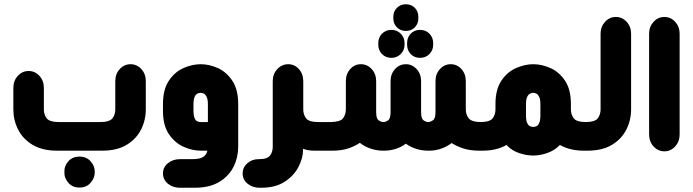

<svg xmlns="http://www.w3.org/2000/svg" viewBox="-20 -711 3269 906"><path d="M462 0H249Q180 0 134 -27.5Q88 -55 65.5 -99.5Q43 -144 43 -195V-296Q43 -330 64 -353Q85 -376 115 -376Q145 -376 166 -353Q187 -330 187 -296V-195Q187 -170 200.5 -152.5Q214 -135 260 -135H451Q497 -135 510.5 -152.5Q524 -170 524 -195V-328Q524 -362 545 -385Q566 -408 596 -408Q626 -408 647 -385Q668 -362 668 -328V-195Q668 -144 645.5 -99.5Q623 -55 577.5 -27.5Q532 0 462 0ZM355 174Q322 174 302.5 151.5Q283 129 284 104V98Q283 72 302.5 50Q322 28 355 28Q388 28 407.5 50Q427 72 427 98V104Q427 129 407.5 151.5Q388 174 355 174Z M959 0H927Q887 0 846 -18.5Q805 -37 777 -78Q749 -119 749 -188V-220Q749 -289 777 -330.5Q805 -372 846 -390Q887 -408 927 -408Q967 -408 1007.5 -390Q1048 -372 1076 -330.5Q1104 -289 1104 -220V-19Q1104 32 1082 76Q1060 120 1014.5 147.5Q969 175 898 175H829Q796 175 772.5 156Q749 137 749 107Q749 78 772.5 59Q796 40 829 40H887Q905 40 917.5 37.5Q930 35 938 30Q946 25 951 18Q956 11 958 2ZM961 -135V-218Q961 -241 955.5 -253Q950 -265 942.5 -269Q935 -273 927 -273Q919 -273 911 -269Q903 -265 898 -253Q893 -241 893 -218V-190Q893 -166 898 -154Q903 -142 911 -138.5Q919 -135 927 -135Z M1488 0H1467Q1450 0 1436.5 -2Q1423 -4 1410 -9V-4Q1410 35 1388.5 76.5Q1367 118 1323.5 146.5Q1280 175 1212 175H1205Q1172 175 1148.5 156Q1125 137 1125 107Q1125 79 1147 59.5Q1169 40 1200 40H1203Q1223 40 1235.5 35.5Q1248 31 1254.5 22.5Q1261 14 1264 3.5Q1267 -7 1267 -19V-328Q1267 -362 1288.5 -385Q1310 -408 1340 -408Q1370 -408 1390.5 -385Q1411 -362 1411 -328V-195Q1411 -170 1424.5 -152.5Q1438 -135 1484 -135H1488Z M1836 -632Q1836 -657 1853 -674Q1870 -691 1895 -691Q1921 -691 1937.5 -674Q1954 -657 1954 -632V-624Q1954 -599 1937.5 -582Q1921 -565 1895 -565Q1870 -565 1853 -582Q1836 -599 1836 -624ZM1827 -438Q1800 -438 1782.5 -456Q1765 -474 1765 -500V-508Q1765 -534 1782.5 -552Q1800 -570 1827 -570Q1853 -570 1871 -552Q1889 -534 1889 -508V-500Q1889 -474 1871 -456Q1853 -438 1827 -438ZM1962 -438Q1935 -438 1918 -456Q1901 -474 1901 -500V-508Q1901 -534 1918 -552Q1935 -570 1962 -570Q1989 -570 2006.5 -552Q2024 -534 2024 -508V-500Q2024 -474 2006.5 -456Q1989 -438 1962 -438ZM1477 0V-135H1541Q1586 -136 1598.5 -152.5Q1611 -169 1612 -193V-328Q1612 -362 1632.5 -385Q1653 -408 1683 -408Q1713 -408 1734 -385Q1755 -362 1755 -328V-182Q1755 -151 1767 -143Q1779 -135 1789 -135Q1799 -135 1811 -143Q1823 -151 1823 -182V-328Q1823 -362 1844 -385Q1865 -408 1895 -408Q1925 -408 1946 -385Q1967 -362 1967 -328V-182Q1967 -151 1979 -143Q1991 -135 2001 -135Q2010 -135 2022.5 -143Q2035 -151 2035 -182V-328Q2035 -362 2056 -385Q2077 -408 2107 -408Q2137 -408 2157.5 -385Q2178 -362 2178 -328V-195Q2178 -170 2192 -152.5Q2206 -135 2252 -135H2255V0H2241Q2200 0 2168 -10Q2136 -20 2111 -36Q2089 -19 2061.5 -9.5Q2034 0 2005 0H2001Q1971 0 1944 -8.5Q1917 -17 1895 -33Q1874 -17 1847.5 -8.5Q1821 0 1792 0H1789Q1758 0 1729.5 -9.5Q1701 -19 1678 -37Q1653 -20 1621.5 -10Q1590 0 1549 0Z M2750 -135V0H2736Q2701 0 2673 -7Q2645 -14 2622 -27Q2597 -1 2562.5 11Q2528 23 2496 23Q2465 23 2430 11.5Q2395 0 2370 -27Q2348 -14 2319.5 -7Q2291 0 2256 0H2242V-135H2245Q2291 -135 2304.5 -152.5Q2318 -170 2318 -195V-220Q2318 -289 2346 -330.5Q2374 -372 2415.5 -390Q2457 -408 2496 -408Q2536 -408 2577 -390Q2618 -372 2646 -330.5Q2674 -289 2674 -220V-195Q2674 -170 2687.5 -152.5Q2701 -135 2747 -135ZM2530 -167V-218Q2530 -242 2524.5 -253.5Q2519 -265 2511.5 -269Q2504 -273 2496 -273Q2489 -273 2481 -269Q2473 -265 2467.5 -253.5Q2462 -242 2462 -218V-167Q2462 -143 2467.5 -131Q2473 -119 2481 -115.5Q2489 -112 2496 -112Q2504 -112 2511.5 -115.5Q2519 -119 2524.5 -131Q2530 -143 2530 -167Z M2738 0V-135H2741Q2787 -135 2800.5 -152.5Q2814 -170 2814 -195V-552Q2814 -585 2835 -608Q2856 -631 2886 -631Q2916 -631 2937 -608Q2958 -585 2958 -552V-195Q2958 -144 2935.5 -99.5Q2913 -55 2867.5 -27.5Q2822 0 2752 0Z M3043 -552Q3043 -585 3064 -608Q3085 -631 3115 -631Q3145 -631 3166 -608Q3187 -585 3187 -552V-77Q3187 -43 3166 -20Q3145 3 3115 3Q3085 3 3064 -20Q3043 -43 3043 -77Z"/></svg>

Font: Beiruti Black
Style: Regular
Weight: 900
Designer: Arlette Boutros
Foundry: Boutros
Version: Version 1.41